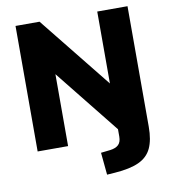

<svg xmlns="http://www.w3.org/2000/svg" viewBox="-95 -787 949 1062"><g transform="rotate(-10 379.0 -256.0)"><path d="M420 193 408 68 461 62Q492 58 507.5 43Q523 28 523 -3V-44L235 -404V0H64V-705H199L523 -301V-705H693V-28Q693 46 671.5 92Q650 138 600 161Q550 184 464 190Z"/></g></svg>

Font: Nunito Sans Black
Style: Regular
Weight: 900
Designer: Vernon Adams
Foundry: Vernon Adams
Version: Version 3.006; ttfautohint (v1.8.3)